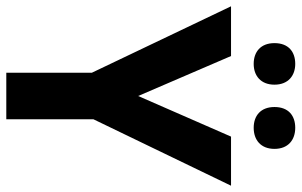

<svg xmlns="http://www.w3.org/2000/svg" viewBox="-194 -764 958 610"><g transform="rotate(90 285.0 -459.0)"><path d="M117 -852C117 -808 145 -786 183 -786C220 -786 249 -808 249 -852C249 -896 220 -918 183 -918C145 -918 117 -897 117 -852ZM320 -852C320 -808 348 -786 386 -786C424 -786 453 -808 453 -852C453 -896 424 -918 386 -918C348 -918 320 -897 320 -852ZM285 -419 158 -714H0L211 -272V0H359V-277L570 -714H414Z"/></g></svg>

Font: Noto Sans Khmer SemiCondensed
Style: Bold
Weight: 700
Width: 4
Designer: Danh Hong and the Monotype Design Team
Foundry: Monotype Imaging Inc.
Version: Version 2.004